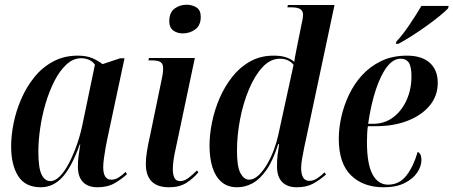

<svg xmlns="http://www.w3.org/2000/svg" viewBox="-20 -781 1915 811"><path d="M152 10Q87 10 57 -37Q27 -84 27 -163Q27 -209 37.5 -261Q48 -313 70 -363.5Q92 -414 125.5 -455.5Q159 -497 205 -521.5Q251 -546 309 -546Q345 -546 370.5 -535Q396 -524 413 -510L488 -535H506L433 -193Q430 -179 426 -157Q422 -135 419 -112.5Q416 -90 416 -75Q416 -22 450 -22Q466 -22 480.5 -31Q495 -40 511 -55L516 -45Q496 -26 465.5 -8Q435 10 392 10Q352 10 330.5 -12Q309 -34 309 -78Q309 -102 312 -124Q315 -146 319 -171H317Q283 -76 244 -33Q205 10 152 10ZM193 -16Q213 -16 233.5 -37Q254 -58 272.5 -94Q291 -130 306 -173.5Q321 -217 330 -263L381 -508Q371 -522 355.5 -528.5Q340 -535 323 -535Q289 -535 260.5 -508.5Q232 -482 210 -439Q188 -396 172.5 -343.5Q157 -291 149.5 -238Q142 -185 142 -140Q142 -72 155.5 -44Q169 -16 193 -16Z M752 -640Q728 -640 711.5 -652.5Q695 -665 695 -691Q695 -728 717 -744.5Q739 -761 768 -761Q792 -761 810 -749.5Q828 -738 828 -710Q828 -674 805 -657Q782 -640 752 -640ZM694 10Q596 10 596 -89Q596 -111 600.5 -140.5Q605 -170 614 -209L663 -446Q666 -459 667.5 -471Q669 -483 669 -493Q669 -511 658.5 -518.5Q648 -526 619 -526H607L609 -536H803L723 -157Q710 -102 710 -66Q710 -43 717 -29.5Q724 -16 741 -16Q759 -16 777 -30Q795 -44 812 -61L818 -53Q796 -27 767 -8.5Q738 10 694 10Z M982 10Q941 10 915 -13Q889 -36 877 -75.5Q865 -115 865 -165Q865 -212 875.5 -264Q886 -316 907.5 -366Q929 -416 961.5 -457Q994 -498 1037.5 -522Q1081 -546 1136 -546Q1166 -546 1186.5 -539.5Q1207 -533 1223 -520Q1225 -536 1229 -555.5Q1233 -575 1235 -586L1253 -675Q1256 -688 1258 -699Q1260 -710 1260 -719Q1260 -734 1249 -742Q1238 -750 1210 -750H1194L1196 -760H1393L1274 -200Q1270 -183 1265 -158.5Q1260 -134 1256 -110.5Q1252 -87 1252 -72Q1252 -17 1287 -17Q1304 -17 1321 -28.5Q1338 -40 1351 -53L1357 -44Q1331 -21 1303 -5.5Q1275 10 1233 10Q1194 10 1172 -12Q1150 -34 1150 -79Q1150 -105 1152.5 -126.5Q1155 -148 1159 -172H1155Q1133 -102 1105 -62.5Q1077 -23 1046 -6.5Q1015 10 982 10ZM1032 -22Q1052 -22 1071.5 -40Q1091 -58 1108 -87Q1125 -116 1137 -148.5Q1149 -181 1155 -209L1220 -507Q1200 -533 1162 -533Q1122 -533 1089 -497.5Q1056 -462 1031.5 -403.5Q1007 -345 994 -277Q981 -209 981 -144Q981 -76 996 -49Q1011 -22 1032 -22Z M1601 10Q1514 10 1462.5 -40.5Q1411 -91 1411 -195Q1411 -238 1421.5 -286Q1432 -334 1454 -380.5Q1476 -427 1510 -464Q1544 -501 1591 -523.5Q1638 -546 1699 -546Q1761 -546 1795 -516Q1829 -486 1829 -431Q1829 -376 1795 -335Q1761 -294 1702 -271Q1643 -248 1569 -248H1534Q1532 -239 1531 -217Q1530 -195 1530 -182Q1530 -88 1553.5 -44.5Q1577 -1 1619 -1Q1667 -1 1697 -40Q1727 -79 1744 -139Q1751 -137 1755.5 -129Q1760 -121 1760 -104Q1760 -79 1742.5 -52.5Q1725 -26 1689.5 -8Q1654 10 1601 10ZM1555 -258Q1605 -258 1641.5 -286Q1678 -314 1698 -359.5Q1718 -405 1718 -458Q1718 -499 1707 -516Q1696 -533 1672 -533Q1641 -533 1614.5 -498.5Q1588 -464 1567.5 -402Q1547 -340 1535 -258ZM1654 -605Q1681 -634 1710 -677Q1739 -720 1760 -756H1875L1873 -746Q1861 -733 1837 -713.5Q1813 -694 1782.5 -672Q1752 -650 1720.5 -630Q1689 -610 1663 -596H1652Z"/></svg>

Font: Noto Serif Display Condensed SemiBold
Style: Italic
Weight: 600
Width: 3
Italic angle: -12°
Designer: Monotype Design Team
Foundry: Monotype Imaging Inc.
Version: Version 2.009